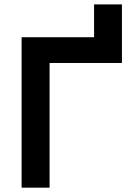

<svg xmlns="http://www.w3.org/2000/svg" viewBox="-20 -865 626 885"><path d="M79.6 0V-693.4H208.5V0ZM79.6 -574.7V-693.4H542V-574.7ZM413.6 -620.1V-844.7H542V-620.1Z"/></svg>

Font: Cascadia Mono
Style: Regular
Weight: 400
Monospace: yes
Designer: Aaron Bell
Foundry: Saja Typeworks
Version: Version 2404.023